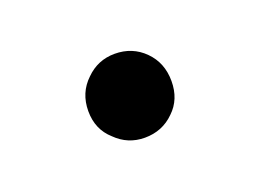

<svg xmlns="http://www.w3.org/2000/svg" viewBox="-38 -178 347 256"><g transform="rotate(-20 135.5 -50.5)"><path d="M135 9Q160 9 177 -8Q194 -24 194 -50Q194 -76 177 -93Q160 -110 135 -110Q111 -110 94 -93Q76 -76 76 -50Q76 -24 94 -8Q111 9 135 9Z"/></g></svg>

Font: Source Serif 4 48pt
Style: Regular
Weight: 400
Designer: Frank Grie√ühammer
Foundry: Adobe Systems Incorporated
Version: Version 4.004;hotconv 1.0.116;makeotfexe 2.5.65601